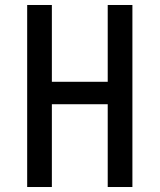

<svg xmlns="http://www.w3.org/2000/svg" viewBox="-20 -750 640 770"><path d="M89 0H188V-332H412V0H511V-730H412V-422H188V-730H89Z"/></svg>

Font: JetBrains Mono Medium
Style: Regular
Weight: 436
Monospace: yes
Designer: Philipp Nurullin, Konstantin Bulenkov
Foundry: JetBrains
Version: Version 2.305